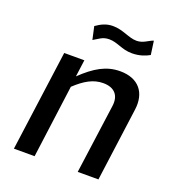

<svg xmlns="http://www.w3.org/2000/svg" viewBox="-134 -844 864 950"><g transform="rotate(20 298.0 -369.5)"><path d="M155 0 206 -384C256 -431 300 -456 351 -456C411 -456 440 -422 432 -365L382 0H491L543 -386C556 -479 507 -540 410 -540C337 -540 280 -506 212 -441L224 -530H118L46 0ZM514 -739C489 -731 468 -709 433 -709C391 -709 354 -738 300 -738C264 -738 238 -724 212 -706L227 -638C253 -652 269 -670 305 -670C350 -670 377 -643 433 -643C472 -643 503 -655 524 -667Z"/></g></svg>

Font: Cheyenne Sans Medium
Style: Italic
Weight: 500
Italic angle: -8.13011°
Designer: The Public Sans project authors (U.S. Web Design System), Libre Franklin designed by Pablo Impallari and Rodrigo Fuenzal
Foundry: The Cheyenne Sans Project Authors
Version: Version 2.007